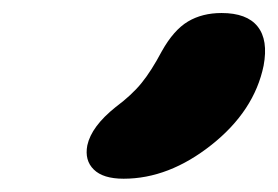

<svg xmlns="http://www.w3.org/2000/svg" viewBox="-20 -845 423 292"><path d="M168 -573.2Q136.7 -573.2 122.6 -587.2Q108.4 -601.1 112.8 -624Q119.1 -652.8 155.8 -682.1Q180.7 -700.7 195.3 -718.8Q210 -736.8 226.1 -767.1Q244.1 -799.3 265.9 -812.3Q287.6 -825.2 316.9 -825.2Q355.5 -825.2 371.8 -804.7Q388.2 -784.2 380.9 -745.1Q366.7 -676.3 301.8 -624.8Q236.8 -573.2 168 -573.2Z"/></svg>

Font: Shantell Sans Irregular Bouncy
Style: Bold Italic
Weight: 700
Italic angle: -11.31°
Designer: Stephen Nixon, Anya Danilova, Shantell Martin
Foundry: Arrow Type
Version: Version 1.006;[9816181b4]